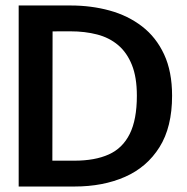

<svg xmlns="http://www.w3.org/2000/svg" viewBox="-20 -680 680 700"><path d="M48.1 0V-660H237.1Q312.7 -660 379.7 -641.6Q446.7 -623.2 498 -583.7Q549.3 -544.2 578.3 -481.7Q607.4 -419.2 607.4 -331Q607.4 -216.7 561.6 -143.6Q515.8 -70.4 435.7 -35.2Q355.5 0 251.6 0ZM170.9 -94.2H251.6Q326 -94.2 376.5 -116.9Q427.1 -139.6 453 -191.8Q479 -244.1 479 -331Q479 -398.4 460.9 -443.3Q442.9 -488.3 410.6 -515.6Q378.3 -542.9 334 -554.3Q289.7 -565.8 237.1 -565.8L171.7 -565.6Z"/></svg>

Font: Panamera Thin
Style: Regular
Weight: 100
Designer: Bastien Sozeau
Foundry: NBR — Bastien Sozeau
Version: Version 3.003;gftools[0.9.33]